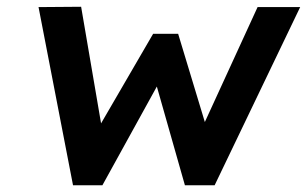

<svg xmlns="http://www.w3.org/2000/svg" viewBox="-20 -548 908 568"><path d="M196 0 94 -527 220 -528 279 -183 433 -448H507L586 -187L742 -527H868L615 0H527L444 -292L283 0Z"/></svg>

Font: Lexend Med
Style: Italic
Weight: 500
Italic angle: -8.13011°
Designer: Bonnie Shaver-Troup, Thomas Jockin
Foundry: Lexend
Version: Version 1.007